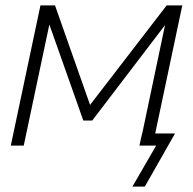

<svg xmlns="http://www.w3.org/2000/svg" viewBox="-20 -540 716 712"><path d="M20 0 130 -520H184L314 -151L598 -520H656L546 0H498L592 -447L322 -93H289L163 -449L68 0ZM471 152 559 0H497L507 -45H629L517 152Z"/></svg>

Font: Raleway Light
Style: Italic
Weight: 300
Italic angle: -12°
Designer: Matt McInerney, Pablo Impallari, Rodrigo Fuenzalida
Foundry: Matt McInerney, Pablo Impallari, Rodrigo Fuenzalida
Version: Version 4.026